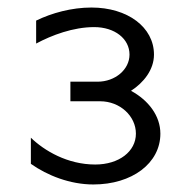

<svg xmlns="http://www.w3.org/2000/svg" viewBox="-20 -805 513 510"><path d="M62 -369.8C105.7 -338.9 165.9 -315 228 -315C330.7 -315 406 -371.3 406 -450C406 -497.7 374 -538.9 328 -563.8C361.3 -585.3 389 -619.5 389 -660C389 -732.9 318.7 -785 223 -785C170.4 -785 117.7 -770.6 76 -750.3V-689.3C117.5 -711.6 174.6 -733 230 -733C285 -733 324 -702 324 -660C324 -620.5 286.2 -588 239 -588H167V-536H246C298.6 -536 341 -496.8 341 -450C341 -402.8 296.2 -368 233 -368C159.3 -368 97.9 -404.5 62 -439.2Z"/></svg>

Font: Resamitz
Style: Bold
Weight: 700
Designer: gluk
Foundry: gluk
Version: Version 0.047